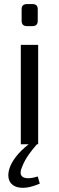

<svg xmlns="http://www.w3.org/2000/svg" viewBox="-20 -707 289 941"><path d="M167 -487V0H82V-487ZM139 -687Q165 -687 165 -662V-605Q165 -579 139 -579H112Q86 -579 86 -605V-662Q86 -687 112 -687ZM123 -2 161 0Q139 25 119.5 52.5Q100 80 87 114Q72 151 95 162Q118 173 165 158L175 193Q128 213 95.5 213.5Q63 214 44.5 201Q26 188 22 165.5Q18 143 27 117Q35 92 57.5 62Q80 32 123 -2Z"/></svg>

Font: Exo 2
Style: Regular
Weight: 400
Designer: Natanael Gama
Foundry: Natanael Gama
Version: Version 2.010